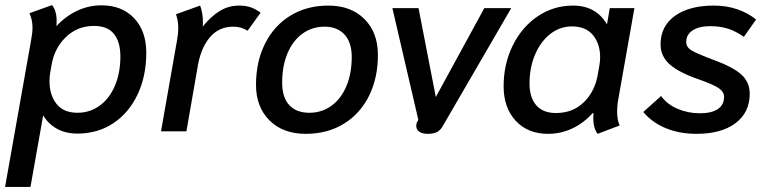

<svg xmlns="http://www.w3.org/2000/svg" viewBox="-34 -517 3032 756"><path d="M88 -356Q94 -388 94 -409Q94 -438 82 -465L171 -497Q189 -474 189 -435Q189 -421 188 -414Q224 -453 269.5 -474.5Q315 -496 366 -496Q446 -496 494 -445.5Q542 -395 542 -309Q542 -218 508 -145.5Q474 -73 412.5 -32Q351 9 271 9Q224 9 189.5 -10.5Q155 -30 136 -63L86 219H-14ZM440 -295Q440 -351 415 -383Q390 -415 336 -415Q271 -415 225.5 -371Q180 -327 169 -261L163 -227Q161 -217 161 -196Q161 -143 188.5 -108Q216 -73 271 -73Q320 -73 358.5 -101Q397 -129 418.5 -179.5Q440 -230 440 -295Z M663 -358Q668 -386 668 -406Q668 -434 659 -461L754 -495Q765 -466 765 -429Q765 -418 764 -412Q797 -453 831.5 -474Q866 -495 908 -495Q933 -495 952.5 -488.5Q972 -482 992 -467L941 -396Q916 -412 885 -412Q829 -412 794 -372Q759 -332 746 -264L700 0H600Z M974 -183Q974 -274 1009.5 -345Q1045 -416 1109.5 -455.5Q1174 -495 1259 -495Q1348 -495 1401 -442Q1454 -389 1454 -301Q1454 -210 1419 -139.5Q1384 -69 1319.5 -29.5Q1255 10 1170 10Q1080 10 1027 -43Q974 -96 974 -183ZM1351 -293Q1351 -350 1322.5 -381Q1294 -412 1244 -412Q1195 -412 1157 -384.5Q1119 -357 1098 -307Q1077 -257 1077 -192Q1077 -133 1105 -103Q1133 -73 1184 -73Q1233 -73 1271 -100.5Q1309 -128 1330 -178Q1351 -228 1351 -293Z M1605 -21Q1605 -32 1610 -39L1613 -46L1511 -485H1614L1682 -135L1873 -485H1979L1709 -20Q1700 -4 1686.5 3Q1673 10 1649 10Q1629 10 1617 1.5Q1605 -7 1605 -21Z M1949 -177Q1949 -265 1985 -338Q2021 -411 2083.5 -453Q2146 -495 2222 -495Q2313 -495 2356 -421L2367 -485H2464L2401 -129Q2396 -104 2396 -77Q2396 -44 2406 -23L2319 10Q2302 -13 2302 -51Q2302 -64 2303 -71L2300 -72Q2264 -32 2219 -11Q2174 10 2124 10Q2044 10 1996.5 -41.5Q1949 -93 1949 -177ZM2320 -225 2326 -259Q2329 -276 2329 -292Q2329 -344 2301 -378.5Q2273 -413 2218 -413Q2171 -413 2133 -383.5Q2095 -354 2073 -302.5Q2051 -251 2051 -188Q2051 -133 2077.5 -102.5Q2104 -72 2155 -72Q2222 -72 2265.5 -115Q2309 -158 2320 -225Z M2499 -76 2569 -139Q2593 -106 2634 -88.5Q2675 -71 2722 -71Q2768 -71 2792.5 -87.5Q2817 -104 2817 -136Q2817 -155 2796.5 -169.5Q2776 -184 2716 -205Q2638 -232 2602.5 -264Q2567 -296 2567 -342Q2567 -414 2623.5 -454.5Q2680 -495 2777 -495Q2828 -495 2870.5 -480Q2913 -465 2943 -440L2895 -372Q2862 -395 2831 -404.5Q2800 -414 2763 -414Q2719 -414 2693.5 -397.5Q2668 -381 2668 -352Q2668 -331 2689 -318.5Q2710 -306 2771 -283Q2851 -254 2884.5 -224Q2918 -194 2918 -148Q2918 -74 2862 -32Q2806 10 2709 10Q2641 10 2587 -12.5Q2533 -35 2499 -76Z"/></svg>

Font: Niramit Medium
Style: Italic
Weight: 500
Italic angle: -10°
Designer: Katatrad Aksorn Co.,Ltd.
Foundry: Cadson Demak Co.,Ltd.
Version: Version 1.000; ttfautohint (v1.6)